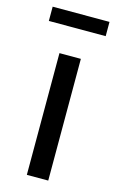

<svg xmlns="http://www.w3.org/2000/svg" viewBox="-112 -758 497 806"><g transform="rotate(15 137.0 -355.0)"><path d="M91 -529H184V0H91ZM13 -710H260V-648H13Z"/></g></svg>

Font: Gontserrat
Style: Regular
Weight: 400
Designer: Julieta Ulanovsky
Foundry: Julieta Ulanovsky
Version: Version 6.001